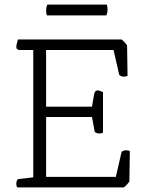

<svg xmlns="http://www.w3.org/2000/svg" viewBox="-20 -817 636 837"><path d="M520 0H55Q51 -6 51 -16Q51 -27 58 -36L125 -44V-599H67Q51 -599 51 -613Q51 -620 56 -637L58 -645H510Q524 -634 534 -619L536 -487Q530 -483 520 -483Q509 -483 500 -490L475 -599H181V-352H381L390 -405Q393 -423 407 -423Q411 -423 423 -418L429 -415V-239Q423 -235 413 -235Q402 -235 393 -242L381 -307H181V-46H485L510 -155Q519 -162 530 -162Q540 -162 546 -158L544 -26Q534 -11 520 0ZM444 -750H184Q181 -762 181 -772Q181 -784 186 -797H446Q449 -785 449 -775Q449 -763 444 -750Z"/></svg>

Font: Scope One
Style: Regular
Weight: 400
Designer: Dalton Maag Ltd
Foundry: Dalton Maag Ltd
Version: Version 1.001; ttfautohint (v1.4.1) -l 11 -r 50 -G 50 -x 14 